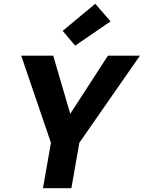

<svg xmlns="http://www.w3.org/2000/svg" viewBox="-20 -994 759 1014"><path d="M207 0 249 -240 92 -700H261L351 -393L550 -700H719L399 -240L357 0ZM377 -753 311 -831 483 -974 564 -881Z"/></svg>

Font: DM Sans 9pt Black
Style: Italic
Weight: 900
Italic angle: -10°
Version: Version 4.004;gftools[0.9.30]